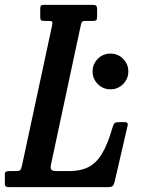

<svg xmlns="http://www.w3.org/2000/svg" viewBox="-73 -770 590 790"><path d="M-53 -17V-52.5Q-53 -61.5 -47.8 -63.8Q-42.5 -66 -34.5 -66H-13.5Q5 -66 9.5 -69.5Q14 -73 17.5 -89L141.5 -666Q144 -678 141.2 -681Q138.5 -684 125.5 -684H108Q97 -684 94.8 -688Q92.5 -692 92.5 -703V-730.5Q92.5 -742 94.8 -746Q97 -750 108 -750H307.5Q318 -750 322.2 -746.8Q326.5 -743.5 326.5 -732V-702Q326.5 -691 323.5 -687.5Q320.5 -684 310 -684H280.5Q267.5 -684 264.8 -680.5Q262 -677 259.5 -666.5L137 -94Q133.5 -77.5 138.2 -71.8Q143 -66 164 -66H211.5Q257 -66 289.5 -81.8Q322 -97.5 346.2 -137Q370.5 -176.5 390.5 -247.5Q394 -259.5 398.8 -263.5Q403.5 -267.5 419.5 -267.5H439.5Q455 -267.5 452.5 -255L398.5 -21.5Q395.5 -9 390.2 -4.5Q385 0 369 0H-32.5Q-44.5 0 -48.8 -2.5Q-53 -5 -53 -17ZM308 -476Q308 -506.5 329.5 -528Q351 -549.5 381.5 -549.5Q412 -549.5 433.5 -528Q455 -506.5 455 -476Q455 -445.5 433.5 -424Q412 -402.5 381.5 -402.5Q351 -402.5 329.5 -424Q308 -445.5 308 -476Z"/></svg>

Font: Besley* Condensed Medium
Style: Italic
Weight: 500
Width: 3
Italic angle: -13°
Designer: Owen Earl
Foundry: indestructible type*
Version: Version 3.000; ttfautohint (v1.8.3)